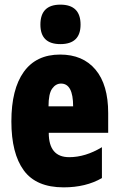

<svg xmlns="http://www.w3.org/2000/svg" viewBox="-20 -797 512 827"><path d="M154 -691Q154 -607 240 -607Q327 -607 327 -691Q327 -777 240 -777Q154 -777 154 -691ZM29 -274Q29 -136 82.5 -63Q136 10 254 10Q350 10 419 -30V-163Q348 -120 278 -120Q190 -120 190 -225H446V-310Q446 -432 391.5 -497Q337 -562 239 -562Q136 -562 82.5 -487.5Q29 -413 29 -274ZM295 -339H189Q189 -393 204.5 -415Q220 -437 243 -437Q295 -437 295 -339Z"/></svg>

Font: Noto Sans Display Condensed Black
Style: Regular
Weight: 900
Width: 3
Designer: Monotype Design team
Foundry: Monotype Imaging Inc.
Version: 1.000